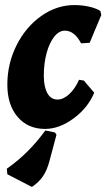

<svg xmlns="http://www.w3.org/2000/svg" viewBox="-20 -497 420 758"><path d="M153 -199Q153 -154 167 -129Q181 -104 207 -104Q230 -104 253 -125Q276 -146 292 -182L311 -179L352 -131Q327 -71 270.5 -29.5Q214 12 158 12Q90 12 49.5 -35.5Q9 -83 9 -163Q9 -246 45.5 -318.5Q82 -391 143 -434Q204 -477 274 -477Q303 -477 330.5 -471Q358 -465 376 -454L380 -438L334 -328L300 -326Q274 -376 236 -376Q213 -376 194 -352Q175 -328 164 -287.5Q153 -247 153 -199ZM9 191 7 169Q93 109 159 18L197 26L203 35L176 136Q166 175 149.5 199Q133 223 106 241Z"/></svg>

Font: Alegreya ExtraBold
Style: Italic
Weight: 800
Italic angle: -7°
Designer: Juan Pablo del Peral
Foundry: Huerta Tipografica
Version: Version 2.007; ttfautohint (v1.6)